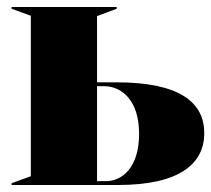

<svg xmlns="http://www.w3.org/2000/svg" viewBox="-20 -528 603 548"><path d="M13 0H317C493 0 563 -61 563 -148C563 -235 494 -293 313 -293H257V-482L313 -503V-508H13V-503L68 -483V-25L13 -5ZM257 -11V-282H277C328 -282 377 -241 377 -146C377 -48 327 -11 283 -11Z"/></svg>

Font: Nyght Serif Dark
Style: Regular
Weight: 800
Designer: Maksym Kobuzan
Version: Version 0.410;Glyphs 3.1.2 (3151)